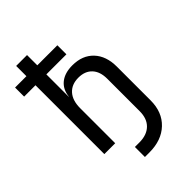

<svg xmlns="http://www.w3.org/2000/svg" viewBox="-262 -837 1124 1124"><g transform="rotate(-45 300.0 -275.0)"><path d="M250 180V97H287Q349 97 383.5 63.5Q418 30 418 -31V-300Q418 -359 387.5 -391.5Q357 -424 303 -424Q247 -424 215.5 -389Q184 -354 184 -290V0H94V-570H0V-645H94V-730H184V-645H350V-570H184V-385H185Q191 -440 228.5 -470Q266 -500 329 -500Q412 -500 460 -449Q508 -398 508 -310V-31Q508 66 448 123Q388 180 287 180Z"/></g></svg>

Font: JetBrains Mono NL
Style: Regular
Weight: 400
Monospace: yes
Designer: Philipp Nurullin, Konstantin Bulenkov
Foundry: JetBrains
Version: Version 2.305; ttfautohint (v1.8.4.7-5d5b)